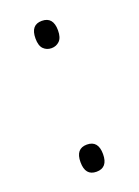

<svg xmlns="http://www.w3.org/2000/svg" viewBox="-103 -534 428 591"><g transform="rotate(-20 110.5 -238.0)"><path d="M73.2 -35.2Q73.2 -79.6 109.9 -79.6Q147 -79.6 147 -35.2Q147 9.3 109.9 9.3Q73.2 9.3 73.2 -35.2ZM73.2 -440.4Q73.2 -484.9 109.9 -484.9Q147 -484.9 147 -440.4Q147 -416.5 136.2 -406Q125.5 -395.5 109.9 -395.5Q94.2 -395.5 83.7 -406Q73.2 -416.5 73.2 -440.4Z"/></g></svg>

Font: Bpm'online Open Sans Light
Style: Regular
Weight: 300
Foundry: Ascender Corporation
Version: Version 1.10